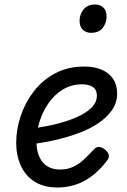

<svg xmlns="http://www.w3.org/2000/svg" viewBox="-20 -815 566 854"><path d="M237 19Q175 19 134 -7Q93 -33 72.5 -78.5Q52 -124 52 -180Q52 -239 72 -299Q92 -359 130.5 -409Q169 -459 225.5 -489Q282 -519 355 -519Q401 -519 433.5 -504.5Q466 -490 483.5 -463.5Q501 -437 501 -399Q501 -358 478 -325Q455 -292 416 -266Q377 -240 326 -221.5Q275 -203 218.5 -190.5Q162 -178 104 -172L113 -242Q151 -247 192.5 -255Q234 -263 273 -275.5Q312 -288 343 -304.5Q374 -321 392.5 -342Q411 -363 411 -389Q411 -416 393 -428Q375 -440 345 -440Q298 -440 260 -417Q222 -394 196 -356.5Q170 -319 156 -274.5Q142 -230 142 -188Q142 -149 154 -120Q166 -91 189.5 -76Q213 -61 247 -61Q280 -61 305.5 -73Q331 -85 353 -105.5Q375 -126 397 -150Q410 -164 424.5 -161Q439 -158 450 -147Q462 -136 464 -124Q466 -112 454 -98Q420 -54 384 -28.5Q348 -3 311 8Q274 19 237 19ZM385 -669Q363 -669 348.5 -682.5Q334 -696 334 -723Q334 -751 351.5 -773Q369 -795 403 -795Q425 -795 439.5 -781.5Q454 -768 454 -741Q454 -713 437 -691Q420 -669 385 -669Z"/></svg>

Font: Playwrite DE SAS
Style: Regular
Weight: 400
Designer: Veronika Burian, José Scaglione
Foundry: TypeTogether
Version: Version 1.002